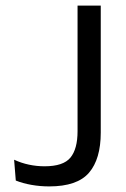

<svg xmlns="http://www.w3.org/2000/svg" viewBox="-20 -659 452 687"><path d="M156 8Q123.5 8 92.5 2.5Q61.5 -3 36.5 -13L30.5 -87.5Q56.5 -75.5 83.8 -69.8Q111 -64 139.5 -64Q206.5 -64 232 -95Q257.5 -126 257.5 -189.5V-639H340.5V-184.5Q340.5 -90 298.5 -41Q256.5 8 156 8Z"/></svg>

Font: Anek Malayalam Medium
Style: Regular
Weight: 400
Version: Version 1.003